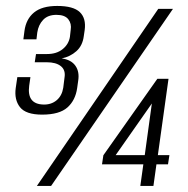

<svg xmlns="http://www.w3.org/2000/svg" viewBox="-20 -616 623 636"><path d="M119.6 -236.3Q65.6 -236.3 46.2 -261Q26.8 -285.7 32.1 -324.4L37.4 -360.6H80.8L76.7 -332.1Q68.6 -271.1 124 -269.7Q149.8 -269 167.6 -283.9Q185.3 -298.8 189.5 -325.3L193.7 -358.9Q197.9 -383.6 181.8 -396.7Q165.8 -409.8 134.5 -409.8H95.1L99.3 -437H135.8Q167.6 -437 187.6 -453.3Q207.6 -469.5 211.6 -493.8L214.2 -517.1Q217.6 -537.5 206.3 -552.1Q194.9 -566.8 167 -566.8Q138.5 -566.8 122.9 -550.2Q107.2 -533.6 103.5 -508.4L100.8 -485.8H57.4L61 -513.4Q66.2 -552.8 92.7 -574.6Q119.1 -596.3 169.6 -596.3Q223 -596.3 244.4 -575.8Q265.8 -555.3 260.5 -516.4L257.6 -496.7Q253.6 -464.8 233.1 -446.5Q212.5 -428.1 184.3 -422.5Q215.6 -418.3 229.8 -398.2Q243.9 -378.2 238.9 -347.9L235.6 -324.4Q230 -284 203.4 -260.1Q176.7 -236.3 119.6 -236.3ZM102.1 0 504.3 -586.7H553L149.2 0ZM444.8 0 454.8 -71.6H317.9L322.4 -101.7L501.2 -355H538.2L502.9 -102.1H541.2L536.5 -71.6H498.2L488.2 0ZM363.1 -102.1H459.5L483 -273.2Z"/></svg>

Font: Alumni Sans Thin
Style: Italic
Weight: 100
Italic angle: -8°
Designer: Robert E. Leuschke
Foundry: Robert E. Leuschke
Version: Version 1.016